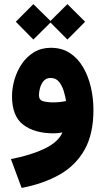

<svg xmlns="http://www.w3.org/2000/svg" viewBox="-20 -649 514 936"><path d="M142.6 -628.9 226.1 -546.9 308.6 -628.9 395 -543 308.6 -456.1 226.1 -539.1 142.6 -456.1 57.1 -543ZM435.5 -113.3Q435.5 4.4 392.1 81.3Q348.6 158.2 269.8 202.6Q190.9 247.1 85.4 267.1L33.2 126.5Q130.4 107.9 197.8 75.4Q265.1 43 284.2 -3.4Q261.7 1 241.7 1Q148.4 1 93.5 -40.8Q38.6 -82.5 38.6 -179.7Q38.6 -219.2 50.5 -260.7Q62.5 -302.2 86.2 -337.4Q109.9 -372.6 145.5 -394.3Q181.2 -416 228 -416Q281.7 -416 320.8 -390.4Q359.9 -364.7 385.3 -321Q410.6 -277.3 423.1 -223.6Q435.5 -169.9 435.5 -113.3ZM238.8 -149.9Q259.8 -149.9 276.4 -152.1Q293 -154.3 302.2 -156.2Q299.3 -175.3 291.7 -201.9Q284.2 -228.5 268.8 -248.8Q253.4 -269 227.1 -269Q205.1 -269 192.6 -254.2Q180.2 -239.3 175 -219.7Q169.9 -200.2 169.9 -185.5Q169.9 -161.1 190.4 -155.5Q210.9 -149.9 238.8 -149.9Z"/></svg>

Font: Vazirmatn UI FD Black
Style: Regular
Weight: 900
Designer: Saber Rastikerdar
Foundry: Saber Rastikerdar
Version: Version 33.003